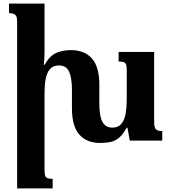

<svg xmlns="http://www.w3.org/2000/svg" viewBox="-20 -780 950 1065"><path d="M835 -101Q835 -82 839.5 -71.5Q844 -61 854 -57Q864 -53 880 -53V0H700L687 -71H682Q662 -34 640.5 -16Q619 2 593.5 7.5Q568 13 536 13Q462 13 420.5 -33Q379 -79 379 -180V-282Q379 -347 363.5 -382Q348 -417 307 -417Q274 -417 256.5 -396Q239 -375 233 -340.5Q227 -306 227 -265V163Q227 183 230 193.5Q233 204 242.5 208Q252 212 272 212V265H75V-659Q75 -679 70.5 -689Q66 -699 56 -703Q46 -707 30 -707V-760H227V-492Q227 -473 226 -455.5Q225 -438 223 -421H228Q255 -470 291 -486Q327 -502 374 -502Q448 -502 489.5 -456Q531 -410 531 -309V-207Q531 -164 537.5 -134Q544 -104 560 -88Q576 -72 603 -72Q636 -72 653.5 -93.5Q671 -115 677 -150.5Q683 -186 683 -227V-390Q683 -410 680 -420.5Q677 -431 667.5 -435Q658 -439 638 -439V-492H835Z"/></svg>

Font: Noto Serif Armenian
Style: Regular
Weight: 400
Designer: Monotype Design Team
Foundry: Monotype Imaging Inc.
Version: Version 2.007